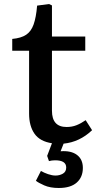

<svg xmlns="http://www.w3.org/2000/svg" viewBox="-20 -703 495 957"><path d="M273 234Q230 234 200.5 221Q171 208 159 198L184 149Q199 158 219.5 165Q240 172 257 172Q277 172 293.5 162.5Q310 153 310 132Q310 96 255 96Q238 96 224 100L215 74L239 11Q179 2 152 -36.5Q125 -75 125 -137V-450H41V-509Q85 -513 110 -529.5Q135 -546 147.5 -581Q160 -616 165 -675L224 -683L239 -676V-521H405V-450H239V-151Q239 -70 312 -70Q339 -70 361.5 -79Q384 -88 407 -104L439 -54Q377 5 297 13L282 51Q334 47 363.5 69Q393 91 393 134Q393 180 362.5 207Q332 234 273 234Z"/></svg>

Font: Literata 7pt Medium
Style: Regular
Weight: 500
Designer: Latin by Veronika Burian and Jose Scaglione. Greek by Irene Vlachou. Cyrillic by Vera Evstafieva.
Foundry: TypeTogether
Version: Version 3.002